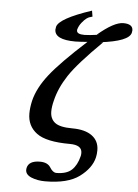

<svg xmlns="http://www.w3.org/2000/svg" viewBox="-59 -717 694 966"><g transform="rotate(5 288.5 -234.0)"><path d="M371.1 -642.1 355 -637.2Q351.1 -636.2 341.6 -629.6Q332 -623 318.6 -606.4Q305.2 -589.8 299.8 -569.8V-565.9Q299.8 -546.9 338.9 -546.9Q358.9 -546.9 413.1 -554.2L399.9 -553.2Q481.9 -623 528.8 -623Q576.7 -623 577.1 -590.8Q577.1 -587.9 575.2 -578.1Q564 -534.2 420.9 -517.1L436 -518.1Q314.9 -398.9 272 -333.5Q229 -268.1 213.9 -203.1Q206.1 -173.3 206.1 -148.9Q206.1 -111.8 231 -92.5Q255.9 -73.2 318.8 -73.2Q383.8 -73.2 418.9 -47.1Q454.1 -21 454.1 25.9Q454.1 44.9 450.2 62Q437 117.2 378.4 160.6Q319.8 204.1 205.1 204.1Q167 204.1 136.5 191.7Q106 179.2 106 154.8Q106 148.9 106.9 146Q114.7 107.9 171.9 107.9Q210 107.9 225.1 131.8Q240.2 156.7 257.8 157.2Q309.6 157.2 335.7 133.1Q361.8 108.9 373 63Q375 57.1 375 45.9Q375 5.9 313 5.9Q193.8 5.9 145.5 -30Q97.2 -65.9 97.2 -128.9Q97.2 -157.7 105 -192.9Q121.1 -259.8 176 -329.3Q231 -398.9 356.9 -513.2Q320.8 -510.3 295.9 -509.8Q190.9 -509.8 190.9 -561Q190.9 -563 192.9 -575.2Q204.1 -618.2 366.2 -671.9Z"/></g></svg>

Font: Linux Libertine
Style: Semibold Italic
Weight: 600
Italic angle: -11.5°
Designer: Philipp H. Poll
Foundry: Philipp H. Poll
Version: Version 5.1.2 ; ttfautohint (v0.9)